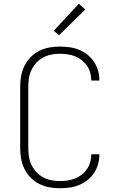

<svg xmlns="http://www.w3.org/2000/svg" viewBox="-20 -990 640 1018"><path d="M297 8Q269 8 241 3Q213 -2 187.5 -15Q162 -28 142 -48.5Q122 -69 109.5 -94.5Q97 -120 92 -148Q87 -176 87 -205V-530Q87 -559 92 -587Q97 -615 109.5 -640.5Q122 -666 142 -686.5Q162 -707 187.5 -720Q213 -733 241 -738Q269 -743 297 -743Q323 -743 349 -739.5Q375 -736 399 -726Q423 -716 443.5 -700Q464 -684 478.5 -662Q493 -640 500 -615Q507 -590 507 -564Q507 -563 507 -563Q507 -563 507 -563H464Q464 -563 464 -563Q464 -563 464 -564Q464 -584 458.5 -604Q453 -624 441.5 -641Q430 -658 413.5 -671Q397 -684 378 -691.5Q359 -699 338.5 -702Q318 -705 297 -705Q275 -705 252 -700.5Q229 -696 208.5 -685Q188 -674 172.5 -657Q157 -640 147 -619.5Q137 -599 133.5 -576Q130 -553 130 -530V-205Q130 -182 133.5 -159Q137 -136 147 -115.5Q157 -95 172.5 -78Q188 -61 208.5 -50Q229 -39 252 -34.5Q275 -30 297 -30Q318 -30 338.5 -33Q359 -36 378 -43.5Q397 -51 413.5 -64Q430 -77 441.5 -94Q453 -111 458.5 -131Q464 -151 464 -171Q464 -172 464 -172Q464 -172 464 -172H507Q507 -172 507 -172Q507 -172 507 -171Q507 -145 500 -120Q493 -95 478.5 -73Q464 -51 443.5 -35Q423 -19 399 -9Q375 1 349 4.5Q323 8 297 8ZM293 -803 265 -827 398 -970 432 -940Z"/></svg>

Font: Iosevka SS04 XLt Ex
Style: Regular
Weight: 200
Width: 7
Monospace: yes
Designer: Belleve Invis
Foundry: Belleve Invis
Version: Version 19.0.0; ttfautohint (v1.8.4)